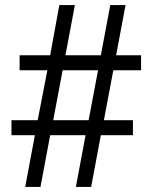

<svg xmlns="http://www.w3.org/2000/svg" viewBox="-20 -734 599 754"><path d="M139 0H79L117 -203H25V-262H128L166 -458H57V-517H177L213 -714H274L237 -517H376L413 -714H473L436 -517H534V-458H425L388 -262H502V-203H376L338 0H278L316 -203H177L139 0ZM226 -458 189 -262H328L365 -458H226Z"/></svg>

Font: NameLogos Serif
Style: Regular
Weight: 500
Version: Version 0.1